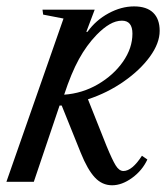

<svg xmlns="http://www.w3.org/2000/svg" viewBox="-36 -554 513 585"><path d="M305.5 10.5Q275 10.5 252.8 -13.5Q230.5 -37.5 210 -88.5L152 -232.5H145.5L67 0H-16.5L157.5 -497.5L95.5 -509.5L93.5 -524.5H252.5L227 -457H230.5Q256 -492.5 294.8 -513.5Q333.5 -534.5 372.5 -534.5Q411 -534.5 430.8 -515.2Q450.5 -496 450.5 -460Q450.5 -422.5 420.8 -381.5Q391 -340.5 341.2 -305.8Q291.5 -271 232 -251.5L288.5 -109.5Q306 -67 316.5 -50Q327 -33 340 -33Q366.5 -33 396.5 -79.5L413 -68Q397.5 -34.5 366.5 -12Q335.5 10.5 305.5 10.5ZM159.5 -265.5Q215 -269.5 262.5 -297.2Q310 -325 338.8 -366.2Q367.5 -407.5 367.5 -451.5Q367.5 -491 335.5 -491Q317 -491 298 -480Q279 -469 258.5 -448Q228 -416.5 204.5 -373.8Q181 -331 159.5 -265.5Z"/></svg>

Font: Libre Caslon Condensed
Style: Italic
Weight: 400
Italic angle: -22.583°
Designer: Pablo Impallari, Rodrigo Fuenzalida, Katja Schimmel, Ertekin Erdin
Foundry: Pablo Impallari, Rodrigo Fuenzalida
Version: Version 2.000;gftools[0.9.33]